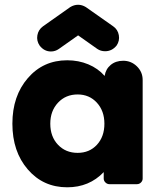

<svg xmlns="http://www.w3.org/2000/svg" viewBox="-20 -775 658 809"><path d="M581.1 -438V-22.9Q581.1 -13.2 574 -6.1Q566.9 1 557.1 1H440.9Q431.6 1 424.3 -6.1Q417 -13.2 417 -22.9V-49.8Q356 14.2 263.2 14.2Q162.1 14.2 97.2 -61Q32.2 -136.2 32.2 -253.9Q32.2 -370.6 97.2 -445.8Q162.1 -521 263.2 -521Q311 -521 352.1 -503.9Q393.1 -486.8 420.9 -455.1Q425.3 -483.9 446.5 -501.5Q467.8 -519 499 -519Q532.7 -519 556.9 -495.4Q581.1 -471.7 581.1 -438ZM419.9 -253.9Q419.9 -307.6 388.2 -342.3Q356.4 -377 307.1 -377Q256.8 -377 224.4 -342.3Q191.9 -307.6 191.9 -253.9Q191.9 -199.2 224.4 -165Q256.8 -130.9 307.1 -130.9Q356.9 -130.9 388.4 -165Q419.9 -199.2 419.9 -253.9ZM147 -583Q133.3 -603 137.5 -626.5Q141.6 -649.9 161.1 -664.1L275.9 -745.1Q292 -754.9 309.1 -754.9Q325.7 -754.9 341.8 -745.1L457 -664.1Q476.6 -650.4 480.7 -626.7Q484.9 -603 471.2 -583Q451.7 -559.1 422.9 -559.1Q404.3 -559.1 390.1 -568.8L309.1 -626L228 -568.8Q212.9 -558.1 194.8 -558.1Q166 -558.1 147 -583Z"/></svg>

Font: LT Saeada
Style: Bold
Weight: 700
Designer: Daniel Lyons
Foundry: LyonsType
Version: Version 1.001